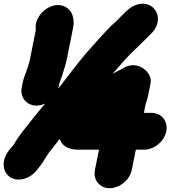

<svg xmlns="http://www.w3.org/2000/svg" viewBox="-22 -802 916 1032"><path d="M174.3 -234.5C228.4 -234.5 282.1 -278.5 293 -333L297.1 -353.4C297.3 -354.1 298.1 -356.1 298.6 -357.3L303.1 -371.2C304.8 -375.3 308 -383.3 310 -389.6C317.5 -413.7 331.2 -454.4 337.3 -485L371.5 -656C376.4 -680.9 373.7 -699.3 367.9 -719.2C356.7 -757 308.5 -793.9 243.9 -763.9C203.9 -745.3 162.5 -697.8 170.6 -641.8L136.7 -471.9L128.5 -444.5L119.1 -417C113.2 -398.8 104.9 -382.6 100 -358L95 -333C84.1 -278.5 120.3 -234.5 174.3 -234.5ZM507.5 15 488.3 111C477.6 165 513.1 209.5 567.2 209.5C620.6 209.5 675.4 165.9 686.3 111L705.5 15C706.2 11.7 706.7 9.2 708.5 2.5H752.5C805.9 2.5 860.7 -41.1 871.7 -96C882.5 -150.2 846.3 -195.5 792 -195.5H751.5L761.3 -244.7L765.6 -257.8C769 -267.5 772.3 -279.6 774.6 -291L787 -353C792.3 -379.8 781.8 -401.1 767.7 -417C744.5 -443.4 693.6 -471.3 634 -432C617.1 -423 587.5 -408.8 566.6 -395.2C548.5 -383.7 541.5 -377 530.5 -370.1C510.5 -356.6 496.1 -345.3 477.9 -330C454.1 -309 448.2 -299.7 432.9 -285.8C400.2 -255.2 385.2 -234.1 359.9 -208.8C346.4 -194.3 340.1 -186.2 331.1 -175.7C303.7 -149.3 290.6 -112.6 294.2 -78.1C300.1 -20.5 341.5 2.5 398.5 2.5H510.2C509.4 5.9 508.3 11.1 507.5 15ZM104.5 159.8C131.4 153.2 156.5 136.8 174.5 114.1C188 97 203.7 78.9 221.4 48.4C231.8 30.6 246.4 10.4 260.8 -6.6C272.2 -20.1 282.1 -34.9 294.6 -49.9C321 -81.5 341.9 -111.9 368 -139.7C368.5 -140.2 369.3 -141.1 369.9 -141.8C403 -181.2 424.6 -202.4 463 -251.7C494.6 -294.3 522.6 -327.8 553.7 -369.9C575.2 -398 593.3 -415.1 619.7 -446.8C650.6 -483.2 686.7 -521.2 720.7 -552.5L746 -577C758.8 -589.4 772.3 -603.8 787.3 -617.9C863.4 -689 820.3 -786.6 739.4 -781.9C686.2 -778.8 653.2 -737.3 638.7 -724.1C622.6 -709.5 608.8 -692.5 599.1 -684.5C566.6 -657.4 542 -626.9 513.2 -597.4C487.1 -568.8 464.2 -542.8 443.4 -518.8C415 -486.1 386.6 -448.7 359.3 -414C334.1 -381.9 293.5 -327 270.4 -300.6C227.6 -254.4 182.9 -200.9 143.8 -151C113.4 -112.5 78 -71 50.2 -22C46.3 -15.2 -7 29 -2.1 90.1C1.5 134.6 40.8 175.5 104.5 159.8Z"/></svg>

Font: Smoothie
Style: ExBdIt
Weight: 800
Foundry: Cannot Into Space Fonts
Version: Version 0.8